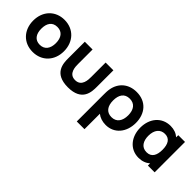

<svg xmlns="http://www.w3.org/2000/svg" viewBox="62 -1364 2413 2413"><g transform="rotate(45 1269.0 -157.5)"><path d="M313 15C475 15 587 -102 587 -270C587 -437 476 -555 313 -555C153 -555 40 -439 40 -270C40 -103 150 15 313 15ZM184 -270C184 -364 224 -428 313 -428C399 -428 443 -366 443 -270C443 -177 400 -112 313 -112C228 -112 184 -173 184 -270Z M687 -247C687 -158 690 16 941 16C1192 16 1195 -158 1195 -247V-540H1057V-285C1057 -236 1057 -112 941 -112C825 -112 825 -236 825 -285V-540H687Z M1324 -230V240H1461V-34C1497 -4 1551 15 1611 15C1764 15 1863 -107 1863 -272C1863 -435 1766 -555 1596 -555C1451 -555 1355 -468 1331 -340C1324 -303 1324 -266 1324 -230ZM1460 -270C1460 -368 1501 -434 1593 -434C1682 -434 1727 -371 1727 -271C1727 -173 1683 -106 1593 -106C1505 -106 1460 -169 1460 -270Z M2195 15C2256 15 2309 -5 2348 -39V0H2468V-540H2348V-502C2310 -536 2259.5 -555 2199 -555C2044 -555 1943 -435 1943 -270C1943 -108 2042 15 2195 15ZM2087 -269C2087 -372 2137 -434 2219 -434C2304 -434 2338 -368 2338 -270C2338 -172 2304 -106 2217 -106C2125 -106 2087 -180 2087 -269Z"/></g></svg>

Font: Eudonet ExtraBold
Style: Regular
Weight: 800
Designer: Mikhail Sharanda
Foundry: Mikhail Sharanda
Version: Version 4.503;Glyphs 3.1.2 (3151)